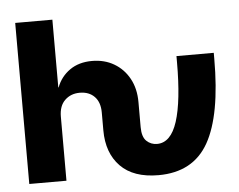

<svg xmlns="http://www.w3.org/2000/svg" viewBox="-52 -791 1076 864"><g transform="rotate(-5 486.0 -358.5)"><path d="M629.9 11.2Q517.1 11.2 458.5 -48.8Q399.9 -108.9 399.9 -211.4V-292Q399.9 -338.4 375.2 -363.8Q350.6 -389.2 308.6 -389.2Q268.1 -389.2 241.5 -363.5Q214.8 -337.9 214.8 -289.1V0H46.9V-727.5H214.8V-421.4H216.3Q234.4 -469.2 275.4 -498Q316.4 -526.9 376 -526.9Q432.1 -526.9 475.3 -501.5Q518.6 -476.1 543.5 -430.7Q568.4 -385.3 568.4 -324.2V-211.4Q568.4 -167 588.1 -148.2Q607.9 -129.4 635.7 -129.4Q697.8 -129.4 727.3 -220.7Q756.8 -312 756.8 -488.8V-515.6H925.3V-488.8Q925.3 -234.4 856 -111.6Q786.6 11.2 629.9 11.2Z"/></g></svg>

Font: Inter Display ExtraBold
Style: Regular
Weight: 800
Designer: Rasmus Andersson
Foundry: rsms
Version: Version 4.000;git-a52131595